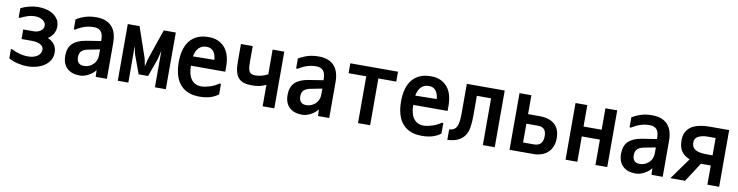

<svg xmlns="http://www.w3.org/2000/svg" viewBox="-20 -1120 6540 1701"><g transform="rotate(10 3250.0 -270.0)"><path d="M440 -164Q440 -126 422.5 -96Q405 -66 375 -45.5Q345 -25 305.5 -14Q266 -3 221 -3Q177 -3 131 -14Q85 -25 53 -45V-128H65Q92 -113 132 -101.5Q172 -90 213 -90Q237 -90 258 -95.5Q279 -101 294.5 -111Q310 -121 319.5 -136Q329 -151 329 -170Q329 -187 320.5 -198.5Q312 -210 297.5 -217.5Q283 -225 264 -228.5Q245 -232 224 -232H130V-318H222Q238 -318 254 -322Q270 -326 283 -334.5Q296 -343 304 -355Q312 -367 312 -382Q312 -399 303.5 -412Q295 -425 281.5 -433.5Q268 -442 251 -446.5Q234 -451 216 -451Q177 -451 144 -439.5Q111 -428 84 -414H72V-498Q107 -517 148.5 -527Q190 -537 228 -537Q266 -537 301 -528.5Q336 -520 363 -502Q390 -484 406.5 -457.5Q423 -431 423 -395Q423 -360 406 -330.5Q389 -301 358 -282Q397 -265 418.5 -235.5Q440 -206 440 -164Z M831 -262 733 -243Q691 -236 670.5 -217Q650 -198 650 -161Q650 -129 666 -111Q682 -93 715 -93Q739 -93 760 -102Q781 -111 797 -126Q813 -141 822 -162Q831 -183 831 -207ZM571 -397V-487Q615 -513 657 -525Q699 -537 750 -537Q842 -537 889 -487Q936 -437 936 -338V-16H835L833 -76Q822 -61 806.5 -48Q791 -35 772.5 -25Q754 -15 734 -9Q714 -3 695 -3Q619 -3 578 -42.5Q537 -82 537 -154Q537 -225 575.5 -263.5Q614 -302 695 -316L828 -337V-345Q828 -399 807 -423Q786 -447 744 -447Q702 -447 663.5 -435Q625 -423 584 -397Z M1368 -16V-346L1350 -268L1291 -104H1206L1143 -276L1128 -346L1129 -16H1034V-526H1140L1234 -252L1248 -184L1264 -252Q1269 -267 1276.5 -289.5Q1284 -312 1295.5 -345Q1307 -378 1322 -422.5Q1337 -467 1358 -526H1466V-16Z M1758 -449Q1672 -449 1652 -344L1845 -347Q1835 -449 1758 -449ZM1761 -537Q1812 -537 1849 -519.5Q1886 -502 1910.5 -471.5Q1935 -441 1946.5 -398.5Q1958 -356 1958 -307V-260H1649Q1649 -225 1655.5 -195Q1662 -165 1676.5 -143Q1691 -121 1714 -108Q1737 -95 1771 -95Q1787 -95 1807 -99Q1827 -103 1848 -109.5Q1869 -116 1889 -126Q1909 -136 1925 -148H1939V-52Q1902 -26 1862.5 -14.5Q1823 -3 1769 -3Q1707 -3 1663.5 -22.5Q1620 -42 1591.5 -78Q1563 -114 1550 -163.5Q1537 -213 1537 -273Q1537 -334 1550.5 -382.5Q1564 -431 1591.5 -465.5Q1619 -500 1661 -518.5Q1703 -537 1761 -537Z M2442 -526V-16H2337V-209Q2305 -194 2277 -188Q2249 -182 2210 -182Q2167 -182 2137 -191.5Q2107 -201 2088 -223Q2069 -245 2060.5 -280.5Q2052 -316 2052 -367V-526H2158V-382Q2158 -351 2161 -330.5Q2164 -310 2171.5 -297.5Q2179 -285 2192.5 -279.5Q2206 -274 2226 -274Q2255 -274 2281 -281.5Q2307 -289 2337 -303V-526Z M2831 -262 2733 -243Q2691 -236 2670.5 -217Q2650 -198 2650 -161Q2650 -129 2666 -111Q2682 -93 2715 -93Q2739 -93 2760 -102Q2781 -111 2797 -126Q2813 -141 2822 -162Q2831 -183 2831 -207ZM2571 -397V-487Q2615 -513 2657 -525Q2699 -537 2750 -537Q2842 -537 2889 -487Q2936 -437 2936 -338V-16H2835L2833 -76Q2822 -61 2806.5 -48Q2791 -35 2772.5 -25Q2754 -15 2734 -9Q2714 -3 2695 -3Q2619 -3 2578 -42.5Q2537 -82 2537 -154Q2537 -225 2575.5 -263.5Q2614 -302 2695 -316L2828 -337V-345Q2828 -399 2807 -423Q2786 -447 2744 -447Q2702 -447 2663.5 -435Q2625 -423 2584 -397Z M3195 -16V-437H3036V-526H3465V-437H3304V-16Z M3758 -449Q3672 -449 3652 -344L3845 -347Q3835 -449 3758 -449ZM3761 -537Q3812 -537 3849 -519.5Q3886 -502 3910.5 -471.5Q3935 -441 3946.5 -398.5Q3958 -356 3958 -307V-260H3649Q3649 -225 3655.5 -195Q3662 -165 3676.5 -143Q3691 -121 3714 -108Q3737 -95 3771 -95Q3787 -95 3807 -99Q3827 -103 3848 -109.5Q3869 -116 3889 -126Q3909 -136 3925 -148H3939V-52Q3902 -26 3862.5 -14.5Q3823 -3 3769 -3Q3707 -3 3663.5 -22.5Q3620 -42 3591.5 -78Q3563 -114 3550 -163.5Q3537 -213 3537 -273Q3537 -334 3550.5 -382.5Q3564 -431 3591.5 -465.5Q3619 -500 3661 -518.5Q3703 -537 3761 -537Z M4000 -101Q4026 -103 4042.5 -113.5Q4059 -124 4068 -143.5Q4077 -163 4080.5 -191Q4084 -219 4084 -257V-526H4425V-16H4318V-437H4190V-255Q4190 -202 4183.5 -157.5Q4177 -113 4156.5 -81Q4136 -49 4098.5 -29.5Q4061 -10 4000 -7Z M4558 -526H4665V-356H4768Q4856 -356 4904 -314.5Q4952 -273 4952 -188Q4952 -147 4938.5 -114.5Q4925 -82 4901 -60Q4877 -38 4843.5 -27Q4810 -16 4770 -16H4558ZM4766 -101Q4802 -101 4823 -122.5Q4844 -144 4844 -189Q4844 -232 4824.5 -251Q4805 -270 4770 -270H4665V-101Z M5437 -526V-16H5331V-244H5168V-16H5062V-526H5168V-333H5331V-526Z M5831 -262 5733 -243Q5691 -236 5670.5 -217Q5650 -198 5650 -161Q5650 -129 5666 -111Q5682 -93 5715 -93Q5739 -93 5760 -102Q5781 -111 5797 -126Q5813 -141 5822 -162Q5831 -183 5831 -207ZM5571 -397V-487Q5615 -513 5657 -525Q5699 -537 5750 -537Q5842 -537 5889 -487Q5936 -437 5936 -338V-16H5835L5833 -76Q5822 -61 5806.5 -48Q5791 -35 5772.5 -25Q5754 -15 5734 -9Q5714 -3 5695 -3Q5619 -3 5578 -42.5Q5537 -82 5537 -154Q5537 -225 5575.5 -263.5Q5614 -302 5695 -316L5828 -337V-345Q5828 -399 5807 -423Q5786 -447 5744 -447Q5702 -447 5663.5 -435Q5625 -423 5584 -397Z M6144 -210Q6097 -228 6070.5 -264Q6044 -300 6044 -364Q6044 -443 6099.5 -484.5Q6155 -526 6276 -526H6444V-16H6338V-189H6249Q6223 -147 6193.5 -102.5Q6164 -58 6137 -16H6005ZM6150 -365Q6150 -339 6160 -322.5Q6170 -306 6188.5 -296.5Q6207 -287 6233.5 -283.5Q6260 -280 6294 -280H6338V-436H6267Q6218 -436 6184 -419Q6150 -402 6150 -365Z"/></g></svg>

Font: D2Coding ligature
Style: Bold
Weight: 700
Monospace: yes
Designer: Yong-Rak Park; Jeong-Hwan Yoon; Sang-Min Lee;
Foundry: NHN Corporation
Version: Version 1.3.2; Build 20180524